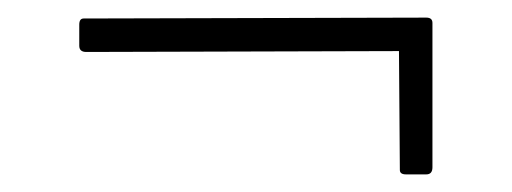

<svg xmlns="http://www.w3.org/2000/svg" viewBox="-20 -412 581 218"><path d="M471 -386V-222Q471 -214 464 -214H441Q434 -214 434 -219L433 -354L78 -353Q70 -353 70 -360V-384Q70 -391 75 -391L464 -392Q471 -392 471 -386Z"/></svg>

Font: Libre Franklin Thin
Style: Regular
Weight: 250
Designer: Pablo Impallari, Rodrigo Fuenzalida
Foundry: Impallari Type
Version: Version 1.002; ttfautohint (v1.5)